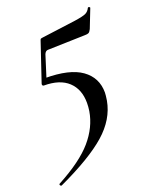

<svg xmlns="http://www.w3.org/2000/svg" viewBox="-164 -499 671 848"><g transform="rotate(-20 171.5 -75.0)"><path d="M-24 275Q-28 275 -30 270.5Q-32 266 -28 264Q86 203 139 141.5Q192 80 204 8Q207 -12 207 -30Q207 -94 168 -130.5Q129 -167 54 -167Q50 -167 48 -170.5Q46 -174 48 -179L108 -357Q110 -364 112 -365.5Q114 -367 122 -368Q240 -383 280.5 -389Q321 -395 334 -401.5Q347 -408 354 -423Q356 -425 357 -425Q360 -425 362.5 -423Q365 -421 364 -419L330 -332Q324 -320 318.5 -317Q313 -314 301 -314L125 -309Q114 -309 108 -295L71 -178L69 -196Q185 -196 241 -156Q297 -116 297 -46Q297 -35 293 -9Q278 74 204 139Q130 204 -23 275Z"/></g></svg>

Font: Cormorant Garamond SemiBold
Style: Italic
Weight: 600
Italic angle: -10°
Designer: Christian Thalmann (Catharsis Fonts)
Foundry: Catharsis Fonts
Version: Version 4.000